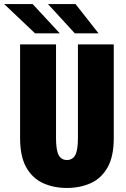

<svg xmlns="http://www.w3.org/2000/svg" viewBox="-56 -920 626 951"><path d="M275.5 11Q210 11 157.5 -12.8Q105 -36.5 74.2 -90.8Q43.5 -145 43.5 -235.5V-700H221.5V-236Q221.5 -176.5 234.5 -152Q247.5 -127.5 275.5 -127.5Q303.5 -127.5 316.8 -152Q330 -176.5 330 -236V-700H507.5V-235.5Q507.5 -145 476.8 -90.8Q446 -36.5 393.5 -12.8Q341 11 275.5 11ZM314.5 -755 181.5 -900H318L432 -755ZM117.5 -755 -35.5 -900H105.5L240 -755Z"/></svg>

Font: Trispace SemiCondensed ExtraBold
Style: Regular
Weight: 800
Width: 4
Designer: Tyler Finck
Foundry: Etcetera Type Company
Version: Version 1.210; ttfautohint (v1.8.3)